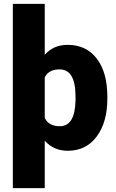

<svg xmlns="http://www.w3.org/2000/svg" viewBox="-20 -770 601 993"><path d="M535.2 -260.3Q535.2 -137.7 480.2 -64Q425.3 9.8 330.6 9.8Q257.3 9.8 211.4 -42.5V203.1H46.4V-750H211.4V-486.8Q257.3 -538.1 329.6 -538.1Q425.8 -538.1 480.5 -467Q535.2 -396 535.2 -268.6ZM370.6 -270.5Q370.6 -411.1 288.6 -411.1Q231.9 -411.1 211.4 -370.1V-159.7Q232.4 -117.2 289.6 -117.2Q368.2 -117.2 370.6 -252Z"/></svg>

Font: Roboto
Style: Regular
Weight: 900
Designer: Google
Version: Version 2.001171; 2014